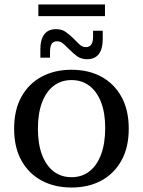

<svg xmlns="http://www.w3.org/2000/svg" viewBox="-20 -825 637 856"><path d="M299 11Q223 11 165.5 -20Q108 -51 75.5 -109.5Q43 -168 43 -251Q43 -335 75.5 -393.5Q108 -452 165.5 -483Q223 -514 299 -514Q375 -514 432 -483Q489 -452 521.5 -393.5Q554 -335 554 -251Q554 -168 521.5 -109.5Q489 -51 432 -20Q375 11 299 11ZM299 -35Q345 -35 378.5 -61Q412 -87 430.5 -136Q449 -185 449 -255Q449 -322 430.5 -369.5Q412 -417 378.5 -442.5Q345 -468 299 -468Q253 -468 219.5 -442.5Q186 -417 167.5 -368.5Q149 -320 149 -251Q149 -183 167.5 -134.5Q186 -86 219.5 -60.5Q253 -35 299 -35ZM368 -561Q343 -561 325 -573.5Q307 -586 292 -602L279 -614L306 -655L318 -643Q328 -632 338.5 -623.5Q349 -615 363 -615Q379 -615 387 -626.5Q395 -638 395 -663V-688H438V-650Q438 -607 420.5 -584Q403 -561 368 -561ZM160 -607Q160 -649 177.5 -672Q195 -695 230 -695Q256 -695 273 -682.5Q290 -670 306 -655L318 -643L292 -602L279 -614Q269 -625 258.5 -633Q248 -641 234 -641Q218 -641 210.5 -629.5Q203 -618 203 -593V-568H160ZM151 -753V-805H448V-753Z"/></svg>

Font: Montagu Slab
Style: Bold
Weight: 700
Designer: Florian Karsten
Foundry: Florian Karsten
Version: Version 1.000